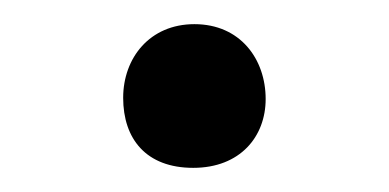

<svg xmlns="http://www.w3.org/2000/svg" viewBox="-20 -337 322 159"><path d="M200 -255C200 -288 179 -317 141 -317C104 -317 82 -289 82 -256C82 -222 101 -198 140 -198C179 -198 200 -224 200 -255Z"/></svg>

Font: STIX Two Math
Style: Regular
Weight: 400
Designer: Ross Mills, John Hudson & Paul Hanslow, Tiro Typeworks Ltd; with portions MicroPress Inc., with additions and correction
Foundry: Tiro Typeworks Ltd
Version: Version 2.02 b142